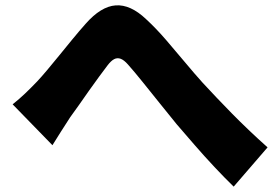

<svg xmlns="http://www.w3.org/2000/svg" viewBox="-20 -699 1040 714"><path d="M27 -311Q52 -331 73 -351Q94 -371 118 -396Q134 -413 155 -438Q176 -463 200 -492.5Q224 -522 249 -552.5Q274 -583 298 -610Q355 -675 410 -679Q465 -683 523 -628Q560 -594 597.5 -550.5Q635 -507 670 -465Q705 -423 733 -392Q758 -365 785 -336.5Q812 -308 842 -277.5Q872 -247 905 -215.5Q938 -184 975 -151L849 -5Q815 -38 777.5 -78Q740 -118 704 -159.5Q668 -201 637 -237Q607 -274 574 -315Q541 -356 510.5 -394Q480 -432 456 -459Q441 -476 428.5 -480.5Q416 -485 404.5 -479Q393 -473 380 -456Q367 -439 349 -414.5Q331 -390 311.5 -362.5Q292 -335 274 -309Q256 -283 241 -263Q223 -236 206 -208.5Q189 -181 175 -159Z"/></svg>

Font: Noto Sans JP Thin Black
Style: Regular
Weight: 900
Version: Version 2.004-H2;hotconv 1.0.118;makeotfexe 2.5.65603